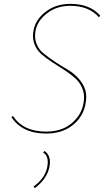

<svg xmlns="http://www.w3.org/2000/svg" viewBox="-20 -683 550 992"><path d="M409 -138Q420 -181 409 -216Q398 -251 373 -274.5Q348 -298 316 -319Q284 -340 251.5 -360.5Q219 -381 193.5 -403.5Q168 -426 156.5 -459.5Q145 -493 155 -534Q168 -587 219.5 -625Q271 -663 344 -663Q445 -663 498 -602L491 -594Q439 -653 343 -653Q275 -653 226 -616.5Q177 -580 165 -531Q156 -492 167.5 -460Q179 -428 204.5 -407.5Q230 -387 262.5 -365Q295 -343 327.5 -324.5Q360 -306 385 -278.5Q410 -251 420.5 -218.5Q431 -186 420 -137Q405 -74 352 -33.5Q299 7 218 7Q95 7 39 -78L47 -84Q100 -3 219 -3Q295 -3 345 -42Q395 -81 409 -138ZM160 289 153 281Q213 238 224 180Q235 125 203 105L210 97Q247 122 235 181Q222 242 160 289Z"/></svg>

Font: EauTestInfant Hairline
Style: Italic
Weight: 250
Italic angle: -12°
Designer: Christian Thalmann (Catharsis Fonts)
Version: Version 0.001;PS 000.001;hotconv 1.0.88;makeotf.lib2.5.64775